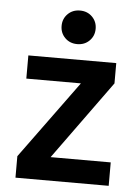

<svg xmlns="http://www.w3.org/2000/svg" viewBox="-52 -751 572 792"><g transform="rotate(5 234.5 -355.0)"><path d="M247.5 -710Q278 -710 298 -690Q318 -670 318 -640.5Q318 -611 298 -591Q278 -571 247.5 -571Q217 -571 197 -591Q177 -611 177 -640.5Q177 -670 197 -690Q217 -710 247.5 -710ZM428 0H42V-89L277 -411H51V-507H415V-423L179 -97H428Z"/></g></svg>

Font: Hind Colombo SemiBold
Style: Regular
Weight: 600
Designer: Jyotish Sonowal, Aditi Pimprikar
Foundry: Indian Type Foundry
Version: Version 1.000;PS 1.0;hotconv 1.0.86;makeotf.lib2.5.63406; tt